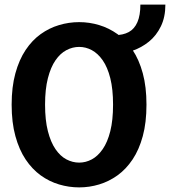

<svg xmlns="http://www.w3.org/2000/svg" viewBox="-20 -802 738 833"><path d="M323.5 11Q279 11 236.2 -1.8Q193.5 -14.5 156.5 -41.2Q119.5 -68 91.2 -110.2Q63 -152.5 46.8 -211.5Q30.5 -270.5 30.5 -348Q30.5 -425 46.8 -484Q63 -543 91.2 -585.2Q119.5 -627.5 156.5 -654Q193.5 -680.5 236.2 -693.2Q279 -706 323.5 -706Q368 -706 410.2 -693.2Q452.5 -680.5 489.8 -654Q527 -627.5 555.2 -585.2Q583.5 -543 599.5 -484Q615.5 -425 615.5 -348Q615.5 -270.5 599.5 -211.5Q583.5 -152.5 555.2 -110.2Q527 -68 489.8 -41.2Q452.5 -14.5 410.2 -1.8Q368 11 323.5 11ZM323.5 -96.5Q352 -96.5 378.2 -110.5Q404.5 -124.5 425.5 -154.8Q446.5 -185 458.5 -232.8Q470.5 -280.5 470.5 -348Q470.5 -415 458.5 -462.8Q446.5 -510.5 425.5 -540.5Q404.5 -570.5 378.2 -584.5Q352 -598.5 323.5 -598.5Q295 -598.5 268.2 -584.5Q241.5 -570.5 220.8 -540.5Q200 -510.5 187.8 -462.8Q175.5 -415 175.5 -348Q175.5 -280.5 187.8 -232.8Q200 -185 220.8 -154.8Q241.5 -124.5 268.2 -110.5Q295 -96.5 323.5 -96.5ZM478 -569V-649.5Q514 -649.5 538.8 -663Q563.5 -676.5 576.2 -706Q589 -735.5 589 -782H697.5Q697.5 -728 678 -687.8Q658.5 -647.5 626 -621.2Q593.5 -595 555 -582Q516.5 -569 478 -569Z"/></svg>

Font: Trispace Thin SemiBold
Style: Regular
Weight: 600
Version: Version 1.210